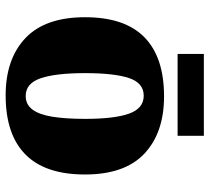

<svg xmlns="http://www.w3.org/2000/svg" viewBox="-51 -681 742 680"><g transform="rotate(90 320.0 -341.0)"><path d="M318 10Q189 10 115 -60Q41 -130 41 -271Q41 -412 112 -481.5Q183 -551 321 -551Q450 -551 524 -481.5Q598 -412 598 -271Q598 -130 527 -60Q456 10 318 10ZM320 -61Q350 -61 368 -85Q386 -109 393.5 -156Q401 -203 401 -271Q401 -375 382.5 -427Q364 -479 319 -479Q274 -479 256.5 -427Q239 -375 239 -271Q239 -168 257 -114.5Q275 -61 320 -61ZM171 -599V-692H461V-599Z"/></g></svg>

Font: Noto Serif Tibetan Black
Style: Regular
Weight: 900
Version: Version 2.103